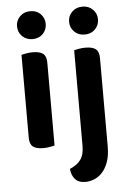

<svg xmlns="http://www.w3.org/2000/svg" viewBox="-59 -728 646 966"><g transform="rotate(-5 264.0 -245.0)"><path d="M68 -470Q76 -472 91.5 -475Q107 -478 125 -478Q161 -478 177.5 -465Q194 -452 194 -419V-1Q186 1 170.5 4Q155 7 137 7Q101 7 84.5 -6Q68 -19 68 -52ZM58 -615Q58 -644 78.5 -664.5Q99 -685 131 -685Q163 -685 183 -664.5Q203 -644 203 -615Q203 -585 183 -564.5Q163 -544 131 -544Q99 -544 78.5 -564.5Q58 -585 58 -615ZM261 123Q279 115 292.5 105.5Q306 96 315.5 83Q325 70 329.5 52.5Q334 35 334 11V-470Q342 -472 357.5 -475Q373 -478 391 -478Q427 -478 443.5 -465Q460 -452 460 -419V26Q460 73 448.5 105Q437 137 418.5 157Q400 177 377.5 186Q355 195 333 195Q298 195 280.5 174.5Q263 154 261 123ZM321 -615Q321 -644 341.5 -664.5Q362 -685 394 -685Q426 -685 446.5 -664.5Q467 -644 467 -615Q467 -585 446.5 -564.5Q426 -544 394 -544Q362 -544 341.5 -564.5Q321 -585 321 -615Z"/></g></svg>

Font: Baloo Da 2 SemiBold
Style: Regular
Weight: 600
Designer: Noopur Datye, Sulekha Rajkumar and Ek Type
Foundry: Ek Type
Version: Version 1.640;hotconv 1.0.111;makeotfexe 2.5.65597; ttfautoh